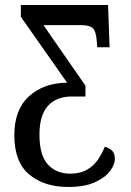

<svg xmlns="http://www.w3.org/2000/svg" viewBox="-20 -734 521 764"><path d="M251 10Q156 10 96.5 -39.5Q37 -89 37 -196Q37 -298 95.5 -351Q154 -404 247 -405L63 -667V-714H410L416 -546H367L365 -571Q362 -610 349 -622Q336 -634 303 -634H153L320 -393V-350H266Q204 -350 170.5 -312.5Q137 -275 137 -198Q137 -116 170.5 -79.5Q204 -43 259 -43Q299 -43 326 -58.5Q353 -74 369.5 -98.5Q386 -123 397 -150Q413 -146 425 -135.5Q437 -125 437 -101Q437 -79 417.5 -53Q398 -27 357 -8.5Q316 10 251 10Z"/></svg>

Font: Noto Serif ExtraCondensed Medium
Style: Regular
Weight: 500
Width: 2
Designer: Monotype Design Team
Foundry: Monotype Imaging Inc.
Version: Version 2.015